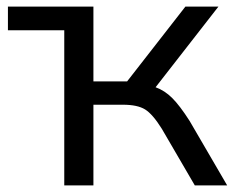

<svg xmlns="http://www.w3.org/2000/svg" viewBox="-20 -559 705 579"><path d="M173.8 0V-467.8H3.9V-539.1H261.7V-313.5H363.3L539.1 -539.1H638.7L449.2 -295.9Q476.6 -286.1 499.5 -263.2Q522.5 -240.2 551.8 -194.3L665 0H567.4L467.8 -170.9Q440.4 -214.8 417.5 -229Q394.5 -243.2 350.6 -243.2H261.7V0Z"/></svg>

Font: Min Sans
Style: Regular
Weight: 400
Designer: Jinseong-Kim, NotoSansCJK, Nunito
Foundry: Jinseong-Kim
Version: Version 1.400;Glyphs 3.1.2 (3151)